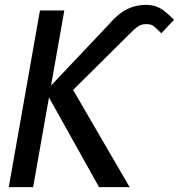

<svg xmlns="http://www.w3.org/2000/svg" viewBox="-20 -768 734 788"><path d="M181 -368 116 0H16L144 -725H244L189.5 -417L426.5 -667.5Q464.5 -712 500.8 -730Q537 -748 577.5 -748Q602 -748 619.8 -741.8Q637.5 -735.5 650.5 -725.8Q663.5 -716 683.5 -697.5L694.5 -687L642 -631.5L627 -646Q614.5 -659 605.5 -664Q596.5 -669 579 -669Q560 -669 546 -659.2Q532 -649.5 509.5 -626.5L495 -612L280 -399L512 0H386.5Z"/></svg>

Font: JuliaMono SemiBold
Style: Italic
Weight: 600
Italic angle: -9°
Monospace: yes
Designer: cormullion
Foundry: corm
Version: Version 0.056; ttfautohint (v1.8.4)